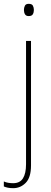

<svg xmlns="http://www.w3.org/2000/svg" viewBox="-52 -742 268 1003"><path d="M73 -690Q73 -702 78 -712Q83 -722 98 -722Q115 -722 120 -712Q125 -702 125 -690Q125 -677 119.5 -667.5Q114 -658 98 -658Q84 -658 78.5 -667.5Q73 -677 73 -690ZM17 241Q1 241 -11 238.5Q-23 236 -32 232V206Q-21 211 -8.5 213Q4 215 17 215Q52 215 68 189.5Q84 164 84 116V-528H110V122Q110 185 82.5 213Q55 241 17 241Z"/></svg>

Font: Noto Sans Telugu SemiCondensed Thin
Style: Regular
Weight: 100
Width: 4
Designer: Jelle Bosma - Monotype Design Team
Foundry: Monotype Imaging Inc.
Version: Version 2.005; ttfautohint (v1.8.4.7-5d5b)